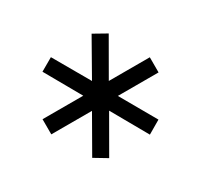

<svg xmlns="http://www.w3.org/2000/svg" viewBox="-81 -810 552 527"><g transform="rotate(-30 195.0 -547.0)"><path d="M90 -411 154 -523H25V-571H154L90 -684L130 -707L195 -594L259 -707L300 -684L235 -571H365V-523H236L300 -411L259 -387L195 -500L130 -387Z"/></g></svg>

Font: PT Root UI
Style: Regular
Weight: 400
Designer: Vitaly Kuzmin
Foundry: ParaType Ltd.
Version: Version 2.001G